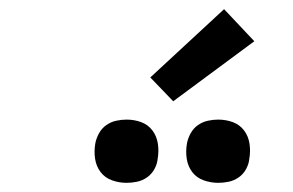

<svg xmlns="http://www.w3.org/2000/svg" viewBox="-20 -1010 640 419"><path d="M456 -611Q440 -611 424.5 -616.5Q409 -622 399.5 -634.5Q390 -647 387.5 -663.5Q385 -680 388 -697Q390 -708 396 -719Q402 -730 412 -737Q422 -744 433.5 -746.5Q445 -749 456 -749Q473 -749 488 -743.5Q503 -738 512.5 -725.5Q522 -713 524.5 -696.5Q527 -680 524 -663Q523 -652 517 -641Q511 -630 501 -623Q491 -616 479.5 -613.5Q468 -611 456 -611ZM256 -611Q240 -611 224.5 -616.5Q209 -622 199.5 -634.5Q190 -647 187.5 -663.5Q185 -680 188 -697Q190 -708 196 -719Q202 -730 212 -737Q222 -744 233.5 -746.5Q245 -749 256 -749Q273 -749 288 -743.5Q303 -738 312.5 -725.5Q322 -713 324.5 -696.5Q327 -680 324 -663Q323 -652 317 -641Q311 -630 301 -623Q291 -616 279.5 -613.5Q268 -611 256 -611ZM358 -789 308 -841 469 -990 535 -920Z"/></svg>

Font: Iosevka Slab MdExObl
Style: Regular
Weight: 500
Width: 7
Italic angle: -9°
Monospace: yes
Designer: Belleve Invis
Foundry: Belleve Invis
Version: Version 11.1.1; ttfautohint (v1.8.3)